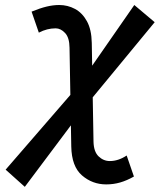

<svg xmlns="http://www.w3.org/2000/svg" viewBox="-20 -723 635 763"><path d="M78.6 19.5 2.4 -48.8 290 -380.9 513.7 -703.1 594.7 -634.8 312 -292ZM402.3 9.8Q347.2 9.8 305.9 -25.9Q264.6 -61.5 263.2 -141.1L256.3 -533.2Q255.9 -573.7 238.5 -592Q221.2 -610.4 201.2 -610.4Q167 -610.4 134.3 -593.3L105.5 -676.8Q138.7 -690.4 165 -696.8Q191.4 -703.1 215.3 -703.1Q249 -703.1 278.1 -687.5Q307.1 -671.9 325.4 -638.7Q343.8 -605.5 344.7 -552.2L351.6 -160.2Q352.5 -120.1 371.8 -101.6Q391.1 -83 416.5 -83Q450.2 -83 483.4 -105L512.2 -21.5Q483.9 -5.4 457.3 2.2Q430.7 9.8 402.3 9.8Z"/></svg>

Font: Cascadia Code
Style: Italic
Weight: 400
Italic angle: -10°
Designer: Aaron Bell
Foundry: Saja Typeworks
Version: Version 2407.024